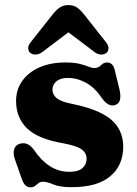

<svg xmlns="http://www.w3.org/2000/svg" viewBox="-20 -744 552 776"><path d="M254.5 -429Q223.5 -429 207.8 -415.2Q192 -401.5 192 -382Q192 -362.5 207.5 -348.5Q223 -334.5 263 -326Q344 -310 391 -285.5Q438 -261 458 -227.2Q478 -193.5 478 -151Q478 -76 425.8 -31.8Q373.5 12.5 269.5 12.5Q221.5 12.5 195.8 1.5Q170 -9.5 154 -9.5Q143 -9.5 135.8 -3.8Q128.5 2 121.5 7.5Q114.5 13 104 13Q91.5 13 83.2 5.5Q75 -2 68 -21L41.5 -96.5Q32 -122.5 36.8 -139.5Q41.5 -156.5 57 -162Q90.5 -174 116 -140Q145.5 -96 181.2 -72.8Q217 -49.5 260.5 -49.5Q295.5 -49.5 312.8 -64.2Q330 -79 330 -102.5Q330 -125.5 310.2 -140Q290.5 -154.5 237.5 -164.5Q134 -182 89.5 -225Q45 -268 45 -336Q45 -382.5 70.2 -417.5Q95.5 -452.5 140.2 -472Q185 -491.5 243 -491.5Q280 -491.5 302.5 -485.8Q325 -480 338.2 -474.5Q351.5 -469 360.5 -469Q377.5 -469 388 -480.2Q398.5 -491.5 413.5 -491.5Q424 -491.5 432.2 -484Q440.5 -476.5 444.5 -458L463.5 -380Q468.5 -357.5 465 -341.2Q461.5 -325 445.5 -319.5Q418.5 -310.5 392 -347Q364 -389.5 328 -409.2Q292 -429 254.5 -429ZM411 -531Q402.5 -523.5 389 -523.5Q375.5 -523.5 361.5 -534L256.5 -613.5L151.5 -534Q137 -523.5 123.8 -523.5Q110.5 -523.5 101.5 -531Q94.5 -537.5 94 -549Q93.5 -560.5 105 -574.5L193 -686Q207.5 -704 221.8 -713.8Q236 -723.5 256.5 -723.5Q277 -723.5 291 -713.8Q305 -704 319.5 -686L407.5 -574.5Q419 -560.5 418.5 -549Q418 -537.5 411 -531Z"/></svg>

Font: Fraunces 9pt Soft
Style: Bold
Weight: 700
Version: Version 1.000;[b76b70a41]